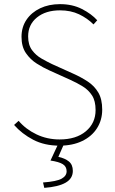

<svg xmlns="http://www.w3.org/2000/svg" viewBox="-20 -692 556 928"><path d="M268 12Q195 12 140.5 -16.5Q86 -45 48 -88L70 -108Q105 -67 156.5 -42.5Q208 -18 268 -18Q348 -18 395 -57.5Q442 -97 442 -160Q442 -204 425 -230.5Q408 -257 380.5 -274Q353 -291 320 -306L218 -352Q189 -365 158 -384.5Q127 -404 105.5 -435Q84 -466 84 -514Q84 -561 108 -596.5Q132 -632 174 -652Q216 -672 270 -672Q330 -672 376 -648.5Q422 -625 450 -594L432 -574Q402 -604 362 -623Q322 -642 270 -642Q201 -642 158.5 -607.5Q116 -573 116 -516Q116 -475 135 -449.5Q154 -424 181.5 -408.5Q209 -393 232 -382L334 -336Q372 -319 404 -298Q436 -277 455 -245Q474 -213 474 -162Q474 -112 449 -72.5Q424 -33 377.5 -10.5Q331 12 268 12ZM194 216 188 190Q254 185 278 171.5Q302 158 302 136Q302 113 283.5 101.5Q265 90 224 84L264 -2H292L262 66Q294 73 313 88.5Q332 104 332 134Q332 171 297 191Q262 211 194 216Z"/></svg>

Font: Source Sans 3
Style: Regular
Weight: 200
Designer: Paul D. Hunt
Foundry: Adobe
Version: Version 3.046;hotconv 1.0.118;makeotfexe 2.5.65603